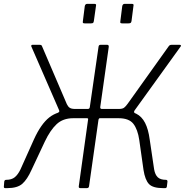

<svg xmlns="http://www.w3.org/2000/svg" viewBox="-24 -974 957 994"><path d="M473 -944 462 -866Q461 -859 458.5 -856Q456 -853 447 -853H415Q407 -853 405.5 -855.5Q404 -858 405 -864L415 -943Q418 -954 427 -954H465Q476 -954 473 -944ZM667 -944 657 -866Q656 -859 653 -856Q650 -853 641 -853H609Q601 -853 599.5 -855.5Q598 -858 599 -864L609 -943Q612 -954 621 -954H659Q670 -954 667 -944ZM3 0Q-5 0 -4 -9L-2 -34Q-1 -39 1.5 -41Q4 -43 8 -43Q36 -43 52.5 -56.5Q69 -70 82 -97L152 -253Q188 -332 231 -366Q274 -400 340 -400V-410H431Q440 -410 441 -420L486 -731Q487 -742 496 -742H531Q540 -742 539 -731L495 -420Q494 -410 503 -410H605L609 -400Q652 -400 681 -385.5Q710 -371 727 -338Q744 -305 751 -252L774 -97Q779 -69 793 -56Q807 -43 835 -43Q843 -43 843 -34L840 -9Q839 0 831 0H821Q767 0 747 -21.5Q727 -43 719 -94L697 -249Q689 -304 666.5 -333Q644 -362 590 -362H493Q488 -362 486 -355L437 -10Q436 0 425 0H393Q387 0 385 -2.5Q383 -5 384 -11L432 -355Q434 -362 426 -362H355Q302 -362 269 -331Q236 -300 208 -241L139 -94Q117 -45 91.5 -22.5Q66 0 13 0ZM360 -381 275 -390Q282 -393 283 -396.5Q284 -400 280 -408L138 -734Q137 -737 138.5 -739.5Q140 -742 144 -742H181Q191 -742 193 -736L322 -435Q328 -422 337 -416Q346 -410 364 -410ZM589 -381 592 -410Q610 -410 618.5 -416.5Q627 -423 637 -437L849 -734Q854 -742 864 -742H906Q911 -742 912.5 -739Q914 -736 911 -733L674 -404Q670 -399 670 -394.5Q670 -390 676 -387Z"/></svg>

Font: Libre Franklin ExtraLight
Style: Italic
Weight: 250
Italic angle: -8°
Designer: Pablo Impallari, Rodrigo Fuenzalida, Nhung Nguyen
Foundry: Impallari Type
Version: Version 3.000